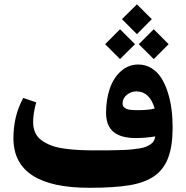

<svg xmlns="http://www.w3.org/2000/svg" viewBox="-20 -894 884 914"><path d="M631.8 -873.5 702.6 -802.7 631.8 -731.4 560.5 -802.7ZM711.9 -754.9 782.7 -683.6 711.9 -612.8 640.6 -683.6ZM551.3 -754.9 622.6 -683.6 551.3 -612.8 480.5 -683.6ZM634.8 -369.6Q688 -369.6 716.3 -377.4Q692.4 -459 628.9 -459Q604.5 -459 584 -442.6Q563.5 -426.3 563.5 -401.4Q563.5 -388.2 573.5 -380.9Q583.5 -373.5 597.9 -371.6Q612.3 -369.6 634.8 -369.6ZM626.5 -236.8Q555.2 -236.8 520 -266.4Q484.9 -295.9 484.9 -357.4Q484.9 -418.9 502 -470.2Q519 -521.5 554.7 -554.2Q590.3 -586.9 638.7 -586.9Q672.9 -586.9 700.9 -569.6Q729 -552.2 747.6 -523.2Q766.1 -494.1 778.6 -455.1Q791 -416 796.4 -374.3Q801.8 -332.5 801.8 -288.1Q801.8 -199.7 781 -144Q760.3 -88.4 715.8 -56.6Q670.4 -24.4 596.4 -12.2Q522.5 0 405.3 0Q43.9 0 43.9 -236.3Q43.9 -342.8 90.8 -427.7L152.3 -406.7Q137.7 -353.5 137.7 -313.5Q137.7 -284.2 148.2 -261.7Q158.7 -239.3 179.4 -224.9Q200.2 -210.4 225.6 -200.9Q251 -191.4 287.1 -186.5Q323.2 -181.6 356.9 -179.9Q390.6 -178.2 435.5 -178.2Q476.6 -178.2 502.4 -178.5Q528.3 -178.7 558.3 -179.7Q588.4 -180.7 606.7 -182.6Q625 -184.6 644.8 -187.7Q664.6 -190.9 675.8 -195.8Q687 -200.7 697.3 -207.5Q707.5 -214.4 712.4 -223.6Q717.3 -232.9 719.2 -244.6Q671.9 -236.8 626.5 -236.8Z"/></svg>

Font: Sahel FD
Style: Bold-FD
Weight: 700
Foundry: Saber Rastikerdar (saber.rastikerdar@gmail.com)
Version: Version 3.3.0